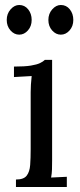

<svg xmlns="http://www.w3.org/2000/svg" viewBox="-20 -750 321 770"><path d="M44 -30Q75 -30 87 -45.5Q99 -61 101 -88.5Q103 -116 103 -152V-380Q103 -396 104 -410.5Q105 -425 107 -445Q89 -444 71.5 -443Q54 -442 36 -441V-483Q80 -483 104 -487Q128 -491 140.5 -497Q153 -503 160 -510H189V-106Q189 -86 188.5 -70.5Q188 -55 185 -38Q201 -39 216.5 -39.5Q232 -40 248 -41V0H44ZM224 -611Q204 -611 189 -628Q174 -645 174 -670Q174 -695 189.5 -712.5Q205 -730 224 -730Q246 -730 260 -712.5Q274 -695 274 -670Q274 -645 259 -628Q244 -611 224 -611ZM57 -611Q37 -611 22 -628Q7 -645 7 -670Q7 -695 22.5 -712.5Q38 -730 57 -730Q79 -730 93 -712.5Q107 -695 107 -670Q107 -645 92 -628Q77 -611 57 -611Z"/></svg>

Font: Lora
Style: Regular
Weight: 400
Designer: Olga Karpushina, Alexei Vanyashin (Cyrillic)
Foundry: Cyreal
Version: Version 3.005; ttfautohint (v1.8.4.7-5d5b)